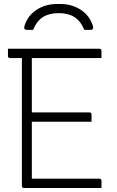

<svg xmlns="http://www.w3.org/2000/svg" viewBox="-20 -945 590 965"><path d="M146 -795H115Q96 -795 104 -818Q121 -868 165 -896.5Q209 -925 268 -925H282Q341 -925 385 -896.5Q429 -868 446 -818Q454 -795 435 -795H404Q384 -841 353 -860Q322 -879 275 -879Q228 -879 197 -860Q166 -841 146 -795ZM101 0Q90 0 90 -11V-653H31Q20 -653 20 -664V-700H479Q490 -700 490 -689V-653H140V-380H429Q440 -380 440 -369V-333H140V-47H479Q490 -47 490 -36V0Z"/></svg>

Font: Recursive Sn Lnr St Lt
Style: Regular
Weight: 300
Version: Version 1.079;hotconv 1.0.112;makeotfexe 2.5.65598; ttfautoh